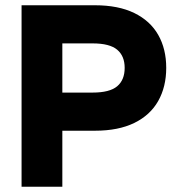

<svg xmlns="http://www.w3.org/2000/svg" viewBox="-20 -710 672 730"><path d="M130 -213V-358H332Q397 -358 425.5 -382Q454 -406 454 -452Q454 -497 425.5 -521Q397 -545 332 -545H130V-690H341Q430 -690 490.5 -660.5Q551 -631 581.5 -577.5Q612 -524 612 -452Q612 -380 581.5 -326Q551 -272 490.5 -242.5Q430 -213 341 -213ZM62 0V-690H217V0Z"/></svg>

Font: Radio Canada Big
Style: Bold
Weight: 700
Designer: Étienne Aubert Bonn
Foundry: Coppers and Brasses
Version: Version 1.001